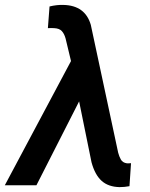

<svg xmlns="http://www.w3.org/2000/svg" viewBox="-63 -767 623 795"><path d="M199.7 -746.6Q289.6 -744.6 313 -664.1L426.3 -134.8Q430.2 -119.6 437.5 -106.4Q444.8 -93.3 462.4 -90.8H471.2L479.5 -91.3L473.1 3.9Q452.6 7.8 432.1 7.8Q385.7 6.8 357.9 -18.1Q330.1 -43 315.9 -95.2L264.6 -347.2L87.9 0H-43L231 -514.2L208.5 -607.9Q203.1 -627.4 192.9 -638.4Q182.6 -649.4 161.6 -650.4L148.4 -650.9L135.3 -650.4L142.1 -740.2Q172.4 -747.6 199.7 -746.6Z"/></svg>

Font: Roboto Medium
Style: Italic
Weight: 500
Italic angle: -12°
Designer: Google
Version: Version 2.134; 2016